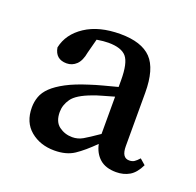

<svg xmlns="http://www.w3.org/2000/svg" viewBox="-72 -825 495 484"><g transform="rotate(20 175.5 -582.5)"><path d="M284 -488Q284 -457 304 -457Q312 -457 317.5 -460.5Q323 -464 330 -472L345 -459Q334 -436 318.5 -427Q303 -418 283 -418Q255 -418 239 -432Q223 -446 218 -470Q192 -444 171 -430Q150 -416 118 -416Q80 -416 54 -437.5Q28 -459 28 -499Q28 -514 33 -528Q38 -542 51 -554.5Q64 -567 86.5 -579Q109 -591 144 -602Q159 -607 178 -612Q197 -617 216 -622V-640Q216 -686 202.5 -702Q189 -718 154 -718Q141 -718 123 -715L113 -677Q109 -654 98 -643.5Q87 -633 72 -633Q42 -633 37 -663Q45 -701 81.5 -725Q118 -749 175 -749Q232 -749 258 -722Q284 -695 284 -631ZM98 -512Q98 -486 113.5 -474.5Q129 -463 149 -463Q164 -463 177 -470.5Q190 -478 216 -496V-596Q199 -591 184.5 -587Q170 -583 160 -579Q122 -565 110 -548Q98 -531 98 -512Z"/></g></svg>

Font: Source Serif Pro
Style: Regular
Weight: 400
Designer: Frank Grießhammer
Foundry: Adobe Systems Incorporated
Version: Version 2.000;PS 1.000;hotconv 16.6.51;makeotf.lib2.5.65220